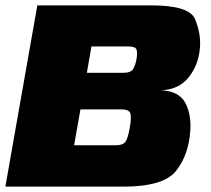

<svg xmlns="http://www.w3.org/2000/svg" viewBox="-32 -695 784 715"><path d="M-12 0H427.5Q577 0 623.5 -58.5Q670 -117 676.5 -206Q681 -269.5 657.8 -312.5Q634.5 -355.5 568 -359Q635.5 -361 672.8 -409.8Q710 -458.5 713 -524.5Q715.5 -573 694.2 -624Q673 -675 531 -675H107ZM244 -154 267.5 -287.5H420.5Q450.5 -287.5 454 -271Q457.5 -254.5 451 -218Q444.5 -181.5 435.8 -167.8Q427 -154 397.5 -154ZM291.5 -424 308.5 -522H446.5Q471.5 -522 476 -511.2Q480.5 -500.5 476.5 -475.5Q472 -450.5 463.2 -437.2Q454.5 -424 429.5 -424Z"/></svg>

Font: Anybody UltraCondensed Thin Black
Style: Italic
Weight: 900
Italic angle: -10°
Version: Version 1.111